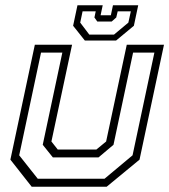

<svg xmlns="http://www.w3.org/2000/svg" viewBox="-20 -710 644 730"><path d="M100.5 0 19.5 -103 112.5 -540H254L175.5 -172L199.5 -141.5H346.5L383.5 -172L462 -540H603.5L510.5 -103L385.5 0ZM123.5 -30.5H377.5L484 -119.5L567 -510H486L411.5 -159.5L354.5 -111.5H181L142.5 -159.5L217 -510H136L53 -119.5ZM302.5 -556 258 -612 274.5 -690H370.5L362.5 -652H401.5L409.5 -690H505.5L489 -612L421.5 -556ZM319.5 -578.5H413.5L468 -624L477.5 -667H427.5L422 -643.5L404.5 -628H350L339 -643.5L344 -667H294L285 -624Z"/></svg>

Font: Tourney Light
Style: Italic
Weight: 300
Italic angle: -12°
Version: Version 1.015